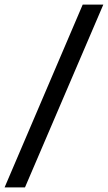

<svg xmlns="http://www.w3.org/2000/svg" viewBox="-74 -763 471 838"><path d="M-54 55 287 -743H377L35 55Z"/></svg>

Font: Saira Condensed Medium
Style: Italic
Weight: 500
Width: 3
Italic angle: -12°
Designer: Hector Gatti with collaboration of the Omnibus-Type team
Foundry: Omnibus-Type
Version: Version 1.101